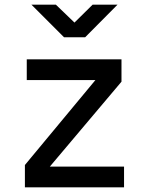

<svg xmlns="http://www.w3.org/2000/svg" viewBox="-20 -805 640 825"><path d="M346 -645 485 -785H378L300 -708L220 -785H115L255 -645ZM513 0V-89H194L502 -454V-550H95V-461H390L87 -96V0Z"/></svg>

Font: Tekne LDO Medium
Style: Regular
Weight: 500
Monospace: yes
Designer: Alessio Laiso, Mario Rullo, Paolo Rosset
Foundry: Alessio Laiso
Version: Version 1.000;hotconv 1.0.109;makeotfexe 2.5.65596